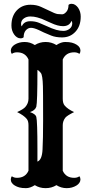

<svg xmlns="http://www.w3.org/2000/svg" viewBox="-20 -977 478 1007"><path d="M275.9 -5.9Q251 9.8 219.2 9.8Q187.5 9.8 162.6 -5.9Q137.7 9.8 116.5 9.8Q95.2 9.8 81.5 6.1Q67.9 2.4 57.6 -3.9Q36.6 -16.6 36.6 -35.6Q36.6 -45.4 42 -52.7Q52.7 -44.4 69.3 -44.4Q112.8 -44.4 129.4 -81.5V-320.3Q129.4 -342.8 120.1 -353.5Q105.5 -371.6 69.8 -389.2Q103 -404.3 112.8 -416Q129.4 -435.1 129.4 -459V-665Q112.8 -702.6 69.3 -702.6Q52.7 -702.6 42 -694.3Q36.6 -701.7 36.6 -711.2Q36.6 -720.7 42.2 -729Q47.9 -737.3 57.6 -743.2Q80.1 -756.8 109.1 -756.8Q138.2 -756.8 162.6 -740.7Q188 -756.8 219.2 -756.8Q250.5 -756.8 275.9 -740.7Q300.3 -756.8 321.8 -756.8Q343.3 -756.8 356.9 -753.2Q370.6 -749.5 380.9 -743.2Q401.9 -730.5 401.9 -711.4Q401.9 -701.7 396.5 -694.3Q385.7 -702.6 369.1 -702.6Q325.7 -702.6 309.1 -665V-459Q309.1 -435.1 319.3 -423.3Q335.4 -404.3 368.7 -389.2Q333 -371.6 323.2 -360.4Q309.1 -342.8 309.1 -320.3V-81.5Q325.7 -44.4 369.1 -44.4Q385.7 -44.4 396.5 -52.7Q401.9 -45.4 401.9 -35.9Q401.9 -26.4 396.2 -18.1Q390.6 -9.8 380.9 -3.9Q358.4 9.8 329.6 9.8Q300.8 9.8 275.9 -5.9ZM176.3 -129.4Q200.7 -138.7 203.1 -193.4Q206.1 -248 206.1 -344.7Q206.1 -441.4 205.8 -473.4Q205.6 -505.4 205.1 -524.9Q203.6 -582.5 194.1 -594.5Q184.6 -606.4 176.3 -610.4Q176.3 -440.4 170.4 -417Q163.6 -397.5 137.2 -389.2Q166.5 -378.9 170.4 -364.3Q176.3 -340.8 176.3 -192.9ZM104 -781.7Q98.1 -775.9 87.9 -775.9Q77.6 -775.9 69.1 -781.5Q60.5 -787.1 53.7 -796.9Q40 -816.9 40 -842.8Q40 -868.7 47.1 -888.2Q54.2 -907.7 67.4 -921.9Q95.7 -952.1 139.6 -952.1Q171.4 -952.1 195.3 -940.9L233.9 -922.9Q269.5 -904.8 282.5 -903.3Q295.4 -901.9 305.9 -901.9Q316.4 -901.9 327.9 -914.8Q339.4 -927.7 339.4 -951.2Q345.2 -957 355.5 -957Q365.7 -957 374.3 -951.4Q382.8 -945.8 389.6 -936.5Q403.3 -916 403.3 -890.1Q403.3 -864.3 396.2 -844.7Q389.2 -825.2 376 -811Q348.6 -780.8 305.7 -780.8Q272.5 -780.8 248.8 -790.3Q225.1 -799.8 210 -806.6L185.5 -818.4Q158.2 -831.1 142.6 -831.1Q127 -831.1 115.5 -818.1Q104 -805.2 104 -781.7ZM355 -867.7Q344.2 -839.8 310.5 -839.8Q283.2 -839.8 247.3 -856.7Q211.4 -873.5 198.5 -878.4Q185.5 -883.3 175.3 -885.7Q157.7 -890.6 138.7 -890.6Q119.6 -890.6 105.2 -880.4Q90.8 -870.1 90.3 -852.1Q90.3 -843.3 94.2 -838.4Q105 -865.7 139.2 -865.7Q164.1 -865.7 184.6 -857.4Q205.1 -849.1 221.2 -841.6Q237.3 -834 251 -828.6Q264.6 -823.2 275.4 -820.3Q294.9 -814.9 312.5 -814.9Q330.1 -814.9 344.2 -825.4Q358.4 -835.9 358.9 -854Q358.9 -862.8 355 -867.7Z"/></svg>

Font: Rye
Style: Regular
Weight: 400
Designer: Nicole Fally
Foundry: Nicole Fally
Version: Version 1.001